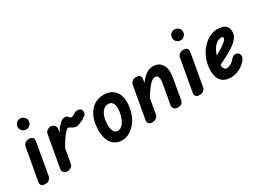

<svg xmlns="http://www.w3.org/2000/svg" viewBox="-34 -1146 2267 1687"><g transform="rotate(-30 1100.0 -302.5)"><path d="M75 0Q48 0 38.5 -14Q29 -28 32 -45L90 -371Q91 -379 97 -389.5Q103 -400 116 -408Q129 -416 150 -416Q175 -416 186 -402.5Q197 -389 193 -366L135 -39Q133 -29 119 -14.5Q105 0 75 0ZM171 -499Q148 -499 132 -515.5Q116 -532 116 -555Q116 -577 132 -593.5Q148 -610 171 -610Q193 -610 210.5 -594Q228 -578 228 -555Q228 -532 211 -515.5Q194 -499 171 -499Z M303 0Q283 0 267.5 -13Q252 -26 256 -50L313 -372Q317 -393 334.5 -404.5Q352 -416 368 -416Q388 -416 404 -401Q420 -386 415 -360L359 -44Q356 -23 338.5 -11.5Q321 0 303 0ZM351 -124 370 -256Q389 -298 414 -336.5Q439 -375 465 -399.5Q491 -424 513 -424Q533 -424 541 -416.5Q549 -409 554.5 -401.5Q560 -394 571 -394Q582 -394 594 -401.5Q606 -409 612 -413Q624 -421 641.5 -421.5Q659 -422 672.5 -413Q686 -404 686 -381Q686 -358 670 -346.5Q654 -335 640 -327Q624 -318 603 -309.5Q582 -301 569 -301Q551 -301 538 -307.5Q525 -314 515 -321Q505 -328 495 -328Q486 -328 467 -308.5Q448 -289 419 -244.5Q390 -200 351 -124Z M855 5Q790 5 753 -43Q716 -91 716 -173Q716 -249 740 -305.5Q764 -362 807.5 -393Q851 -424 909 -424Q979 -424 1018.5 -382Q1058 -340 1058 -266Q1058 -211 1042 -162Q1026 -113 997.5 -75.5Q969 -38 932.5 -16.5Q896 5 855 5ZM863 -86Q889 -86 911.5 -110.5Q934 -135 947.5 -176.5Q961 -218 961 -266Q961 -298 945.5 -316Q930 -334 903 -334Q876 -334 855 -314Q834 -294 822 -258Q810 -222 810 -174Q810 -133 824.5 -109.5Q839 -86 863 -86Z M1162 0Q1135 0 1125.5 -14Q1116 -28 1119 -45L1177 -371Q1179 -379 1184.5 -389.5Q1190 -400 1203 -408Q1216 -416 1237 -416Q1262 -416 1273 -402.5Q1284 -389 1280 -366L1222 -39Q1220 -29 1206 -14.5Q1192 0 1162 0ZM1421 0Q1394 0 1383 -16.5Q1372 -33 1375 -50L1412 -255Q1416 -279 1413.5 -297Q1411 -315 1403 -324.5Q1395 -334 1379 -334Q1352 -334 1316.5 -292Q1281 -250 1236 -174L1258 -311Q1293 -363 1329.5 -393.5Q1366 -424 1409 -424Q1453 -424 1479.5 -402Q1506 -380 1515 -339.5Q1524 -299 1513 -241L1477 -36Q1475 -25 1462.5 -12.5Q1450 0 1421 0Z M1641 0Q1614 0 1604.5 -14Q1595 -28 1598 -45L1656 -371Q1657 -379 1663 -389.5Q1669 -400 1682 -408Q1695 -416 1716 -416Q1741 -416 1752 -402.5Q1763 -389 1759 -366L1701 -39Q1699 -29 1685 -14.5Q1671 0 1641 0ZM1737 -499Q1714 -499 1698 -515.5Q1682 -532 1682 -555Q1682 -577 1698 -593.5Q1714 -610 1737 -610Q1759 -610 1776.5 -594Q1794 -578 1794 -555Q1794 -532 1777 -515.5Q1760 -499 1737 -499Z M1959 5Q1897 5 1864 -31Q1831 -67 1831 -136Q1831 -193 1850 -245Q1869 -297 1901.5 -337Q1934 -377 1976 -400.5Q2018 -424 2063 -424Q2116 -424 2143 -403Q2170 -382 2170 -339Q2170 -318 2161 -298.5Q2152 -279 2135 -261Q2118 -243 2094.5 -226.5Q2071 -210 2043 -194Q2023 -183 1995 -168.5Q1967 -154 1936.5 -139Q1906 -124 1878 -111L1893 -197Q1905 -204 1923 -213.5Q1941 -223 1961 -234.5Q1981 -246 1997 -255Q2033 -276 2054.5 -296Q2076 -316 2076 -329Q2076 -335 2072 -339Q2068 -343 2059 -343Q2024 -343 1995.5 -315Q1967 -287 1950 -239.5Q1933 -192 1933 -134Q1933 -110 1942 -97Q1951 -84 1966 -84Q1986 -84 2006.5 -95Q2027 -106 2044 -126Q2062 -148 2081.5 -153.5Q2101 -159 2117 -147Q2129 -138 2133.5 -118.5Q2138 -99 2115 -71Q2087 -36 2045 -15.5Q2003 5 1959 5Z"/></g></svg>

Font: Edu VIC WA NT Beginner SemiBold
Style: Regular
Weight: 600
Designer: Tina and Corey Anderson
Foundry: Google for Education
Version: Version 1.003